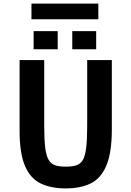

<svg xmlns="http://www.w3.org/2000/svg" viewBox="-20 -1035 731 1068"><path d="M345 13Q264 13 206.5 -14.5Q149 -42 119 -112Q89 -182 89 -307V-701H226V-335Q226 -259 231.5 -214Q237 -169 250.5 -146Q264 -123 287 -115.5Q310 -108 346 -108Q381 -108 404.5 -115.5Q428 -123 441 -145.5Q454 -168 459.5 -213.5Q465 -259 465 -335V-701H602V-315Q602 -187 572 -115Q542 -43 485 -15Q428 13 345 13ZM167 -761V-862H301V-761ZM382 -761V-862H515V-761ZM155 -928V-1015H527V-928Z"/></svg>

Font: Ruda ExtraBold
Style: Regular
Weight: 800
Designer: Mariela Monsalve and Angelina Sanchez
Foundry: Mariela Monsalve and Angelina Sanchez
Version: Version 2.000